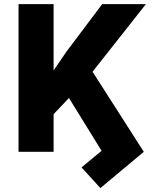

<svg xmlns="http://www.w3.org/2000/svg" viewBox="-20 -748 800 946"><path d="M688.5 0 474.6 178.7 381.8 76.7 480.5 -4.9 319.8 -265.1 244.1 -185.5V0H71.3V-727.5H244.1V-400.9L307.1 -493.2L483.4 -727.5H698.7L436 -394.5Z"/></svg>

Font: Inter Tight ExtraBold
Style: Regular
Weight: 800
Designer: Rasmus Andersson
Foundry: rsms
Version: Version 3.004; ttfautohint (v1.8.4.7-5d5b)